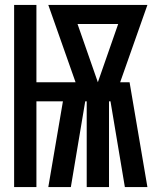

<svg xmlns="http://www.w3.org/2000/svg" viewBox="-20 -755 640 775"><path d="M37 0V-735H127V-423H285L175 -735H575L465 -423H503L575 0H484L426 -346H420V0H330V-346H324L266 0H175L234 -346H127V0ZM375 -423 457 -658H293Z"/></svg>

Font: Iosevka Custom Extended
Style: Bold
Weight: 700
Width: 7
Monospace: yes
Designer: Belleve Invis
Foundry: Belleve Invis
Version: Version 11.2.4; ttfautohint (v1.8.4)